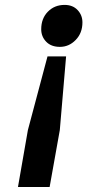

<svg xmlns="http://www.w3.org/2000/svg" viewBox="-20 -544 348 764"><path d="M51.5 200 91 -26.5 169 -319.5H243L218 -26.5L177.5 200ZM218.5 -357.5Q183.5 -357.5 163.8 -378Q144 -398.5 144 -427.5Q144 -470.5 170.5 -497.5Q197 -524.5 237 -524.5Q269.5 -524.5 288.8 -504Q308 -483.5 308 -455Q308 -412.5 281.2 -385Q254.5 -357.5 218.5 -357.5Z"/></svg>

Font: Overpass ExtraBold
Style: Italic
Weight: 800
Italic angle: -10°
Designer: Delve Withrington, Dave Bailey, Thomas Jockin
Foundry: Delve Fonts LLC
Version: Version 4.000